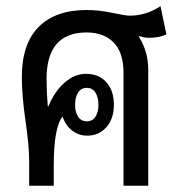

<svg xmlns="http://www.w3.org/2000/svg" viewBox="-20 -594 583 614"><path d="M73.2 0V-81.1Q73.2 -127.4 61.5 -207.8Q49.8 -288.1 49.8 -347.2Q49.8 -454.1 103.8 -508.1Q157.7 -562 256.8 -562Q296.4 -562 338.6 -553Q380.9 -543.9 395 -543.9Q446.8 -543.9 493.2 -574.2L512.2 -483.9Q488.3 -473.1 458 -473.1Q440.4 -473.1 423.8 -479V-477.1Q454.1 -430.2 454.1 -369.1V0H375V-359.9Q375 -426.3 343.3 -458.3Q311.5 -490.2 256.8 -490.2Q128.9 -490.2 128.9 -341.8Q128.9 -299.8 132.8 -253.9H134.8Q153.8 -300.8 186 -329.3Q218.3 -357.9 254.9 -357.9Q295.9 -357.9 320.1 -331.1Q344.2 -304.2 344.2 -258.8Q344.2 -214.4 320.3 -187.3Q296.4 -160.2 258.8 -160.2Q232.9 -160.2 211.4 -176Q189.9 -191.9 180.2 -221.2Q151.9 -186.5 151.9 -64.9V0ZM257.8 -206.1Q275.9 -206.1 285.4 -220.9Q294.9 -235.8 294.9 -258.8Q294.9 -282.2 285.4 -297.6Q275.9 -313 257.8 -313Q239.3 -313 229.7 -297.9Q220.2 -282.7 220.2 -258.8Q220.2 -235.4 229.7 -220.7Q239.3 -206.1 257.8 -206.1Z"/></svg>

Font: Noto Sans Thai Looped Condensed
Style: Regular
Weight: 400
Width: 3
Designer: Sasikarn Vongin, Ben Mitchell
Foundry: The Fontpad Ltd
Version: Version 1.00